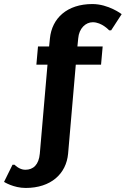

<svg xmlns="http://www.w3.org/2000/svg" viewBox="-120 -730 622 950"><path d="M77 30C72 85 45 110 5 110C-25 110 -48 85 -48 85H-58L-100 170C-100 170 -53 200 7 200C132 200 208 130 217 30L255 -410H380L388 -500H263L267 -540C271 -590 304 -620 339 -620C384 -620 420 -580 420 -580H430L482 -660C482 -660 417 -710 337 -710C212 -710 137 -640 127 -540L123 -500H68L60 -410H115Z"/></svg>

Font: Scada
Style: Bold
Weight: 700
Designer: Jovanny Lemonad
Foundry: Jovanny Lemonad
Version: Version 3.005